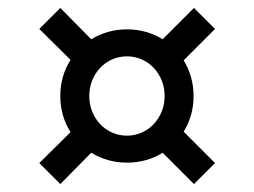

<svg xmlns="http://www.w3.org/2000/svg" viewBox="-20 -592 640 484"><path d="M132 -350C132 -316 141 -285 158 -259L79 -181L132 -128L210 -207C236 -191 267 -182 300 -182C334 -182 365 -191 390 -207L469 -128L522 -181L443 -260C459 -286 468 -316 468 -350C468 -383 459 -414 443 -440L522 -519L469 -572L390 -493C364 -509 334 -518 300 -518C267 -518 236 -509 210 -493L132 -572L79 -519L158 -441C141 -415 132 -384 132 -350ZM300 -250C247 -250 205 -294 205 -350C205 -406 247 -450 300 -450C353 -450 395 -406 395 -350C395 -294 353 -250 300 -250Z"/></svg>

Font: CommitMono
Style: 400Regular
Weight: 400
Monospace: yes
Designer: Eigil Nikolajsen
Foundry: Eigil Nikolajsen
Version: Version 1.143